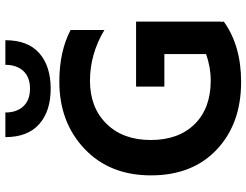

<svg xmlns="http://www.w3.org/2000/svg" viewBox="-124 -808 940 733"><g transform="rotate(-90 346.5 -442.0)"><path d="M559 -892Q559 -806 509.5 -762.5Q460 -719 374 -719Q288 -719 238.5 -763Q189 -807 189 -892H283Q283 -849 306.5 -823.5Q330 -798 374 -798Q418 -798 441.5 -823.5Q465 -849 465 -892ZM400 8Q240 8 141.5 -85Q43 -178 43 -336Q43 -494 144.5 -590Q246 -686 401 -686Q516 -686 598 -643V-514Q506 -569 404 -569Q302 -569 240 -506Q178 -443 178 -337Q178 -231 238.5 -169.5Q299 -108 405 -108Q457 -108 506 -126V-285H382V-393H630V-69H629L630 -58Q538 8 400 8Z"/></g></svg>

Font: Hind Mysuru SemiBold
Style: Regular
Weight: 600
Designer: Manushi Parikh, Hitesh Malaviya
Foundry: Indian Type Foundry
Version: Version 0.703;PS 1.0;hotconv 1.0.86;makeotf.lib2.5.63406